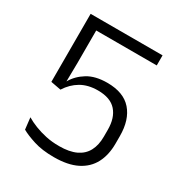

<svg xmlns="http://www.w3.org/2000/svg" viewBox="-155 -752 826 875"><g transform="rotate(30 257.5 -314.0)"><path d="M251.5 10.5Q189 10.5 144.8 -3.8Q100.5 -18 75.5 -32.5L68.5 -93.5Q90 -80.5 117.2 -69.8Q144.5 -59 176.8 -52Q209 -45 247 -45Q300.5 -45 335 -61.2Q369.5 -77.5 386 -108.8Q402.5 -140 402.5 -184.5V-220.5Q402.5 -283 371.5 -318.2Q340.5 -353.5 274.5 -353.5Q223 -353.5 186 -332Q149 -310.5 124 -271L70.5 -281V-639H449V-586H130.5V-416.5L129 -316.5L129.5 -318Q151 -355.5 191.2 -380.2Q231.5 -405 294 -405Q380 -405 422.2 -356.8Q464.5 -308.5 464.5 -223V-183.5Q464.5 -124 441.8 -80.5Q419 -37 371.8 -13.2Q324.5 10.5 251.5 10.5Z"/></g></svg>

Font: Anek Latin Medium Light
Style: Regular
Weight: 300
Version: Version 1.003